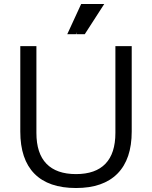

<svg xmlns="http://www.w3.org/2000/svg" viewBox="-20 -937 764 965"><path d="M82 -276V-705H163V-269Q163 -166 213.5 -114Q264 -62 362 -62Q460 -62 510 -114Q560 -166 560 -269V-705H642V-276Q642 -137 570.5 -64.5Q499 8 362 8Q224 8 153 -64Q82 -136 82 -276ZM504 -917 406 -765H363L368 -776L361 -765H318L388 -917Z"/></svg>

Font: wassup Sans
Style: Regular
Weight: 400
Version: Version 2.001